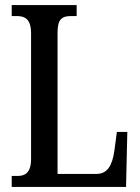

<svg xmlns="http://www.w3.org/2000/svg" viewBox="-20 -734 549 754"><path d="M26 0H475L480 -216H439L429 -141C421 -85 402 -51 359 -51H206V-606C206 -659 223 -671 260 -671H281V-714H26V-671H46C78 -671 102 -659 102 -603V-110C102 -55 78 -43 49 -43H26Z"/></svg>

Font: Noto Serif Khmer ExtraCondensed Medium
Style: Regular
Weight: 500
Width: 2
Designer: Danh Hong and the Monotype Design Team
Foundry: Monotype Imaging Inc.
Version: Version 2.004